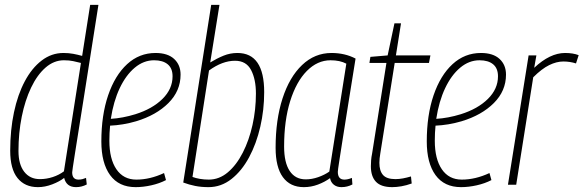

<svg xmlns="http://www.w3.org/2000/svg" viewBox="-20 -760 2401 790"><path d="M293 10Q253 10 244 -28Q225 -13 195 -1.5Q165 10 136 10Q82 10 52 -27.5Q22 -65 22 -140Q22 -225 37.5 -298Q53 -371 82 -425.5Q111 -480 151.5 -511Q192 -542 241 -542Q263 -542 281.5 -538.5Q300 -535 318 -530L351 -740H385Q348 -503 324 -352.5Q300 -202 288.5 -129Q277 -56 277 -51Q277 -21 303 -21Q312 -21 319.5 -23Q327 -25 334 -28L337 -1Q316 10 293 10ZM144 -23Q171 -23 197 -31.5Q223 -40 243 -55L313 -501Q297 -505 281 -508.5Q265 -512 243 -512Q202 -512 167.5 -482Q133 -452 108 -399.5Q83 -347 69.5 -280Q56 -213 56 -139Q56 -84 79.5 -53.5Q103 -23 144 -23Z M663 -19Q636 -5 602.5 2.5Q569 10 538 10Q469 10 433 -39.5Q397 -89 397 -178Q397 -286 425 -368Q453 -450 503 -496Q553 -542 620 -542Q670 -542 696.5 -517.5Q723 -493 723 -453Q723 -386 673 -336Q623 -286 540 -261Q513 -253 485.5 -248.5Q458 -244 433 -243Q430 -213 430 -181Q430 -106 459 -63.5Q488 -21 541 -21Q597 -21 655 -48ZM614 -512Q571 -512 534.5 -481.5Q498 -451 472.5 -397Q447 -343 436 -271Q485 -274 537 -290Q607 -312 648.5 -353Q690 -394 690 -446Q690 -479 670 -495.5Q650 -512 614 -512Z M883 -740 845 -503Q873 -520 900 -531Q927 -542 957 -542Q1067 -542 1067 -381Q1067 -308 1051 -238.5Q1035 -169 1005 -113Q975 -57 932.5 -23.5Q890 10 838 10Q808 10 783 5Q758 0 734 -9L849 -740ZM947 -510Q895 -510 840 -470L772 -32Q785 -27 802.5 -24Q820 -21 839 -21Q882 -21 917.5 -51Q953 -81 979 -132Q1005 -183 1019 -246Q1033 -309 1033 -375Q1033 -434 1013 -472Q993 -510 947 -510Z M1385 10Q1366 10 1353.5 0Q1341 -10 1338 -27Q1316 -11 1288 -0.5Q1260 10 1230 10Q1174 10 1144 -31Q1114 -72 1114 -152Q1114 -267 1142.5 -355Q1171 -443 1223 -492.5Q1275 -542 1344 -542Q1399 -542 1443 -519Q1424 -401 1411 -320Q1398 -239 1390 -187.5Q1382 -136 1377.5 -107.5Q1373 -79 1371.5 -67.5Q1370 -56 1370 -53Q1370 -21 1397 -21Q1411 -21 1428 -28L1430 -1Q1409 10 1385 10ZM1335 -54 1405 -498Q1379 -512 1340 -512Q1286 -512 1242.5 -468Q1199 -424 1174 -344Q1149 -264 1149 -157Q1149 -91 1172 -56.5Q1195 -22 1238 -22Q1263 -22 1289 -31Q1315 -40 1335 -54Z M1671 -34 1674 -5Q1652 3 1631.5 6.5Q1611 10 1594 10Q1548 10 1527 -12Q1506 -34 1506 -76Q1506 -87 1507 -100.5Q1508 -114 1511 -128L1570 -501H1500L1504 -526L1575 -532L1603 -664H1630L1609 -532H1751L1745 -501H1604L1545 -130Q1543 -118 1542 -108.5Q1541 -99 1541 -90Q1541 -57 1556 -40Q1571 -23 1607 -23Q1622 -23 1638 -26Q1654 -29 1671 -34Z M2002 -19Q1975 -5 1941.5 2.5Q1908 10 1877 10Q1808 10 1772 -39.5Q1736 -89 1736 -178Q1736 -286 1764 -368Q1792 -450 1842 -496Q1892 -542 1959 -542Q2009 -542 2035.5 -517.5Q2062 -493 2062 -453Q2062 -386 2012 -336Q1962 -286 1879 -261Q1852 -253 1824.5 -248.5Q1797 -244 1772 -243Q1769 -213 1769 -181Q1769 -106 1798 -63.5Q1827 -21 1880 -21Q1936 -21 1994 -48ZM1953 -512Q1910 -512 1873.5 -481.5Q1837 -451 1811.5 -397Q1786 -343 1775 -271Q1824 -274 1876 -290Q1946 -312 1987.5 -353Q2029 -394 2029 -446Q2029 -479 2009 -495.5Q1989 -512 1953 -512Z M2187 -532 2178 -481Q2243 -542 2305 -542Q2338 -542 2361 -533L2350 -499Q2325 -507 2298 -507Q2270 -507 2239.5 -492Q2209 -477 2174 -442L2104 0H2070L2155 -532Z"/></svg>

Font: Georama SemiCondensed ExtraLight
Style: Italic
Weight: 200
Width: 4
Italic angle: -9°
Designer: Jean-Baptiste Levee
Foundry: Production Type
Version: Version 1.000